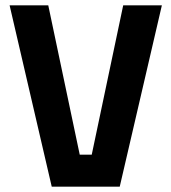

<svg xmlns="http://www.w3.org/2000/svg" viewBox="-20 -700 643 720"><path d="M442 -680H587L429 0H174L16 -680H161L279 -120H324Z"/></svg>

Font: TitilliumText
Style: ExtraBold
Weight: 800
Designer: Accademia di Belle Arti di Urbino and others
Foundry: Accademia di Belle Arti di Urbino and others.
Version: Version 60.001